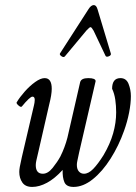

<svg xmlns="http://www.w3.org/2000/svg" viewBox="-20 -724 536 757"><path d="M107 13Q80 13 68 -4.5Q56 -22 56 -46Q56 -54 58 -66Q60 -78 66 -104L114 -309Q115 -314 116 -319Q117 -324 117 -330Q117 -343 108 -343Q98 -343 66 -304Q62 -300 52.5 -308.5Q43 -317 46 -321Q58 -341 77.5 -363Q97 -385 118.5 -400.5Q140 -416 156 -416Q184 -416 184 -374Q184 -351 174 -312L133 -133Q126 -103 123.5 -92Q121 -81 121 -73Q121 -39 149 -39Q169 -39 187.5 -62Q206 -85 218 -107Q236 -143 246 -182L296 -400Q300 -416 328 -416Q357 -416 357 -404L292 -123Q287 -99 285 -90Q283 -81 283 -74Q283 -57 291 -48Q299 -39 311 -39Q329 -39 347.5 -58Q366 -77 388 -112Q414 -156 426 -198Q438 -240 438 -281Q438 -307 434.5 -331Q431 -355 422 -374Q422 -416 455 -416Q478 -416 487 -393Q496 -370 496 -345Q496 -316 489 -280Q482 -244 469 -208Q448 -149 416 -98.5Q384 -48 346 -17.5Q308 13 270 13Q242 13 234 -5.5Q226 -24 227 -54Q196 -20 165.5 -3.5Q135 13 107 13ZM236 -502Q231 -496 222 -502.5Q213 -509 217 -514L329 -688Q339 -704 350 -704Q360 -704 365 -686L417 -513Q419 -506 409 -502Q399 -498 396 -504L349 -603Q341 -617 337 -617Q333 -617 321 -604Z"/></svg>

Font: Junicode Two Beta Condensed
Style: Italic
Weight: 400
Width: 3
Italic angle: -9°
Version: Version 1.053; ttfautohint (v1.8.4)